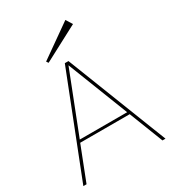

<svg xmlns="http://www.w3.org/2000/svg" viewBox="-207 -984 985 1095"><g transform="rotate(-30 285.5 -436.0)"><path d="M535 0 448 -223H122L35 0H14L273 -660H297L555 0ZM129 -240H441L285 -639ZM194 -708 185 -721 399 -872 425 -830Z"/></g></svg>

Font: Lil Grotesk Thin
Style: Regular
Weight: 100
Designer: Bastien Sozeau
Foundry: NBR — Bastien Sozeau
Version: Version 3.003; ttfautohint (v1.8.4.7-5d5b);gftools[0.9.33]